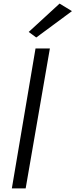

<svg xmlns="http://www.w3.org/2000/svg" viewBox="-20 -1050 421 1070"><path d="M381 -988 182 -841 140 -872 312 -1030ZM178 -780H258L123 0H46Z"/></svg>

Font: Jost*
Style: Italic
Weight: 400
Italic angle: -10°
Version: Version 3.7